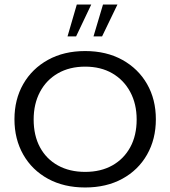

<svg xmlns="http://www.w3.org/2000/svg" viewBox="-20 -820 754 850"><path d="M357 10Q263 10 192.5 -28.5Q122 -67 83 -135.5Q44 -204 44 -292Q44 -380 83 -448Q122 -516 192.5 -555Q263 -594 357 -594Q451 -594 521.5 -555Q592 -516 631 -448Q670 -380 670 -292Q670 -204 631 -135.5Q592 -67 521.5 -28.5Q451 10 357 10ZM357 -59Q426 -59 477 -87.5Q528 -116 556.5 -168Q585 -220 585 -291Q585 -360 556.5 -413Q528 -466 477 -495.5Q426 -525 357 -525Q288 -525 236.5 -495.5Q185 -466 157 -413Q129 -360 129 -291Q129 -220 157 -168Q185 -116 236.5 -87.5Q288 -59 357 -59ZM279 -659 320 -800H384L317 -659ZM394 -659 436 -800H500L432 -659Z"/></svg>

Font: Rokkitt SemiBold
Style: Regular
Weight: 400
Version: Version 3.103